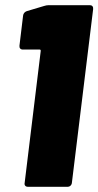

<svg xmlns="http://www.w3.org/2000/svg" viewBox="-20 -720 379 740"><path d="M150 -697 83 -677C75 -674 70 -668 69 -660L55 -544C54 -535 59 -529 68 -529H133C136 -529 137 -527 137 -524L75 -15C73 -6 79 0 87 0H241C249 0 256 -6 257 -15L339 -685C340 -694 335 -700 327 -700H167C162 -700 156 -699 150 -697Z"/></svg>

Font: Barlow Condensed Black
Style: Italic
Weight: 900
Width: 3
Italic angle: -7°
Designer: Jeremy Tribby
Foundry: Tribby Type
Version: Version 1.422;hotconv 1.0.109;makeotfexe 2.5.65596